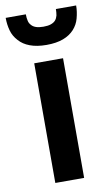

<svg xmlns="http://www.w3.org/2000/svg" viewBox="-105 -767 469 811"><g transform="rotate(-10 130.0 -361.5)"><path d="M64.9 -513.2H188.5V0H64.9ZM59.1 -591.8Q30.3 -602.5 12.7 -622.6Q-6.3 -643.1 -13.2 -668Q-20.5 -694.3 -20.5 -723.1H65.9Q65.9 -707.5 68.8 -695.8Q70.8 -684.6 79.1 -675.8Q85.9 -667.5 98.6 -663.1Q110.8 -658.7 130.4 -658.7Q150.4 -658.7 162.6 -663.1Q175.3 -667.5 182.6 -675.8Q189.5 -684.1 192.4 -695.8Q194.8 -709 194.8 -723.1H281.7Q281.7 -696.3 273.9 -668Q267.1 -642.6 249 -622.6Q230.5 -602.5 202.1 -591.8Q172.4 -580.6 130.4 -580.6Q88.4 -580.6 59.1 -591.8Z"/></g></svg>

Font: Lato-SemiBold
Style: Bold
Weight: 500
Designer: Lukasz Dziedzic with Adam Twardoch and Botio Nikoltchev
Foundry: tyPoland Lukasz Dziedzic
Version: ""